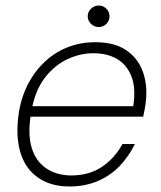

<svg xmlns="http://www.w3.org/2000/svg" viewBox="-20 -664 582 696"><path d="M232 12Q166 12 121 -18Q76 -48 57 -102Q38 -156 45 -229Q51 -293 74.5 -344.5Q98 -396 135.5 -433.5Q173 -471 221 -491Q269 -511 325 -511Q395 -511 437.5 -482Q480 -453 497.5 -405Q515 -357 509 -300Q508 -286 505 -270.5Q502 -255 499 -241H78L85 -279H463Q473 -343 457 -385.5Q441 -428 405.5 -449.5Q370 -471 318 -471Q270 -471 223.5 -449Q177 -427 142.5 -382Q108 -337 95 -267L92 -249Q80 -177 95 -128Q110 -79 148 -53.5Q186 -28 239 -28Q302 -28 348.5 -58.5Q395 -89 424 -142H469Q447 -97 413.5 -62Q380 -27 334 -7.5Q288 12 232 12ZM338 -566Q322 -566 310 -577.5Q298 -589 298 -605Q298 -621 310 -632.5Q322 -644 338 -644Q354 -644 365.5 -632.5Q377 -621 377 -605Q377 -589 365.5 -577.5Q354 -566 338 -566Z"/></svg>

Font: DM Sans 20pt ExtraLight
Style: Italic
Weight: 250
Italic angle: -10°
Version: Version 4.004;gftools[0.9.30]